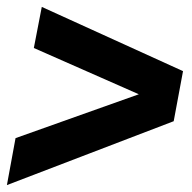

<svg xmlns="http://www.w3.org/2000/svg" viewBox="-24 -610 557 556"><path d="M-4 -74 21 -210 378 -337 74 -471 97 -590 506 -404 479 -259Z"/></svg>

Font: TypoPRO Montserrat Alternates
Style: Bold Italic
Weight: 700
Italic angle: -11.3°
Designer: Julieta Ulanovsky
Foundry: Julieta Ulanovsky
Version: Version 6.001